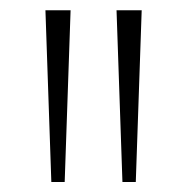

<svg xmlns="http://www.w3.org/2000/svg" viewBox="-20 -828 364 374"><path d="M80 -473.5 68.5 -808H117.5L106 -473.5ZM218.5 -473.5 207 -808H256L244.5 -473.5Z"/></svg>

Font: Encode Sans Semi Condensed ExLight
Style: Regular
Weight: 275
Width: 4
Designer: Multiple Designers
Foundry: Impallari Type
Version: Version 2.000